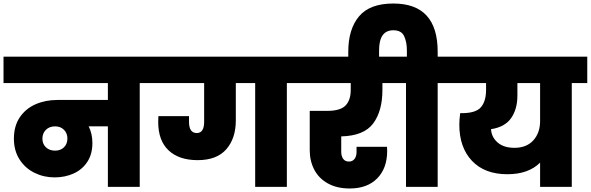

<svg xmlns="http://www.w3.org/2000/svg" viewBox="-34 -1062 3357 1091"><path d="M847 -590H760V0H579V-344H470Q491 -302 491 -249Q491 -186 462 -142Q433 -98 384 -76Q335 -54 276 -54Q215 -54 162 -80Q109 -106 77 -156Q45 -206 45 -274Q45 -346 78.5 -395.5Q112 -445 168 -469.5Q224 -494 292 -494H579V-590H-14V-740H847ZM279 -206Q310 -206 329.5 -225Q349 -244 349 -275Q349 -305 329.5 -324.5Q310 -344 279 -344Q247 -344 227 -324.5Q207 -305 207 -274Q207 -244 227 -225Q247 -206 279 -206Z M1684 -740V-590H1596V0H1416V-590H1306V-378Q1306 -276 1252 -214Q1198 -152 1089 -152Q983 -152 924 -207.5Q865 -263 865 -369Q865 -391 866 -402H1040V-370Q1040 -306 1084 -306Q1126 -306 1126 -370V-590H819V-740Z M2139 -551Q2139 -431 2086.5 -360.5Q2034 -290 1905 -287V-200Q1905 -175 1916 -159.5Q1927 -144 1949 -144Q1969 -144 1980.5 -159Q1992 -174 1992 -198V-228H2165Q2166 -217 2166 -204Q2166 -106 2109.5 -48.5Q2053 9 1953 9Q1881 9 1829.5 -19.5Q1778 -48 1752 -97.5Q1726 -147 1726 -209V-432H1826Q1900 -432 1929.5 -462.5Q1959 -493 1959 -551V-590H1656V-740H2213V-590H2139Z M2540 -740V-590H2453V0H2273V-590H2185V-740H2278V-776Q2278 -823 2262.5 -856.5Q2247 -890 2201 -890Q2120 -890 2120 -776V-701H1945V-768Q1945 -896 2006 -969Q2067 -1042 2201 -1042Q2453 -1042 2453 -768V-740Z M3303 -590H3215V0H3035V-138Q2969 -72 2849 -72Q2720 -72 2648 -148Q2576 -224 2576 -354Q2576 -382 2581 -419H2590Q2670 -419 2699 -453Q2728 -487 2728 -552V-590H2512V-740H3303ZM3035 -590H2906V-519Q2906 -442 2870.5 -391Q2835 -340 2756 -328Q2759 -282 2794 -252Q2829 -222 2889 -222Q2958 -222 2996.5 -264.5Q3035 -307 3035 -374Z"/></svg>

Font: DVN-Poppins ExtBd
Style: Regular
Weight: 800
Designer: Ninad Kale (Devanagari), Jonny Pinhorn (Latin)
Foundry: Indian Type Foundry
Version: 4.004